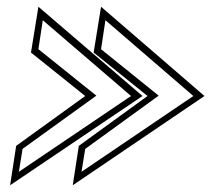

<svg xmlns="http://www.w3.org/2000/svg" viewBox="-20 -567 627 570"><path d="M10 -17 403 -282 94 -547 72 -411 233 -282 28 -134ZM196 -17 587 -282 280 -547 258 -411 418 -282 214 -134ZM36 -57 47 -125 266 -283 94 -421 107 -507 369 -282ZM222 -57 233 -125 451 -283 280 -421 293 -507 554 -282Z"/></svg>

Font: Charger Pro
Style: OlObl
Weight: 900
Designer: Jasper
Foundry: Cannot Into Space Fonts
Version: Version 1.09